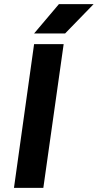

<svg xmlns="http://www.w3.org/2000/svg" viewBox="-20 -915 476 935"><path d="M146 -752H297L436 -895H267ZM146 -700 48 0H191L290 -700Z"/></svg>

Font: Unageo
Style: ExtraBold-Italic
Weight: 800
Designer: Richard Sepsi
Foundry: Richard Sepsi
Version: Version 2.000